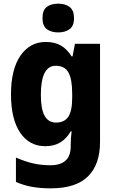

<svg xmlns="http://www.w3.org/2000/svg" viewBox="-20 -788 631 1048"><path d="M230 -559Q279 -559 312.5 -539.5Q346 -520 371 -480H376L389 -549H526V-13Q526 110 460 175Q394 240 257 240Q201 240 155.5 232Q110 224 67 205V72Q115 93 159.5 103.5Q204 114 255 114Q309 114 337.5 89Q366 64 366 10V1Q366 -33 371 -71H366Q343 -31 309 -10.5Q275 10 227 10Q140 10 90 -64Q40 -138 40 -273Q40 -409 91.5 -484Q143 -559 230 -559ZM284 -429Q203 -429 203 -270Q203 -193 223.5 -156Q244 -119 286 -119Q332 -119 353 -151Q374 -183 374 -254V-277Q374 -356 353.5 -392.5Q333 -429 284 -429ZM298 -768Q336 -768 360 -750Q384 -732 384 -689Q384 -646 359.5 -628.5Q335 -611 298 -611Q260 -611 236 -628.5Q212 -646 212 -689Q212 -733 235.5 -750.5Q259 -768 298 -768Z"/></svg>

Font: Noto Sans Armenian SemiCondensed ExtraBold
Style: Regular
Weight: 800
Width: 4
Designer: Monotype Design Team
Foundry: Monotype Imaging Inc.
Version: Version 2.008; ttfautohint (v1.8.4.7-5d5b)